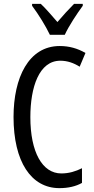

<svg xmlns="http://www.w3.org/2000/svg" viewBox="-20 -963 486 993"><path d="M238 -783H315C336 -829 378 -892 408 -933V-943H363C329 -908 311 -889 277 -849C247 -883 216 -920 191 -943H146V-933C181 -886 217 -827 238 -783ZM292 -649C329 -649 362 -637 392 -618L422 -689C381 -713 337 -725 289 -725C128 -725 50 -561 50 -358C50 -127 141 10 287 10C333 10 372 1 404 -17V-93C372 -77 337 -66 297 -66C199 -66 137 -176 137 -357C137 -512 182 -649 292 -649Z"/></svg>

Font: Noto Sans Gujarati UI ExtraCondensed
Style: Regular
Weight: 400
Width: 2
Designer: Jelle Bosma - Monotype Design Team, Universal Thirst
Foundry: Monotype Imaging Inc.
Version: Version 2.106